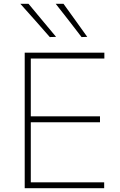

<svg xmlns="http://www.w3.org/2000/svg" viewBox="-20 -990 631 1010"><path d="M110 0V-713H529V-682H142V-378H506V-347H142V-31H528V0ZM242 -795Q203.5 -838.5 165.5 -882Q127 -925 87 -970H130Q165.5 -927.5 202 -883.5Q238.5 -839.5 275 -796ZM409 -795Q375.5 -838.5 342 -882Q308 -925 273 -970H314Q345 -927.5 376 -884Q407 -840.5 439 -796Z"/></svg>

Font: Heraclito Thin
Style: Regular
Weight: 100
Designer: Kostas Bartsokas (font) & Cristiano Sobral (main changes)
Foundry: Kostas Bartsokas (font) & Cristiano Sobral (main changes)
Version: Version 1.00;July 8, 2020;FontCreator 13.0.0.2655 64-bit